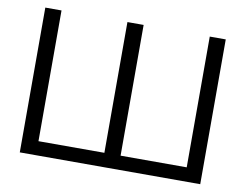

<svg xmlns="http://www.w3.org/2000/svg" viewBox="-74 -772 1119 875"><g transform="rotate(10 485.5 -335.0)"><path d="M68 0H903V-670H829V-65H523V-670H448V-65H143V-670H68Z"/></g></svg>

Font: LT Wave Alt Light
Style: Regular
Weight: 300
Designer: Daniel Lyons
Version: Version 2.5 (Glyphs App)